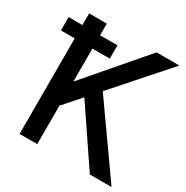

<svg xmlns="http://www.w3.org/2000/svg" viewBox="-172 -903 1015 1047"><g transform="rotate(30 335.5 -379.5)"><path d="M4.9 -601.6V-685.5H91.8V-758.8H203.1V-685.5H312.5V-601.6H203.1V-397.5H206.1L516.6 -758.8H660.2L368.2 -428.7L670.9 0H534.2L297.9 -349.6L203.1 -242.2V0H91.8V-601.6Z"/></g></svg>

Font: Gothic A1 SemiBold
Style: Regular
Weight: 600
Version: Version 2.50